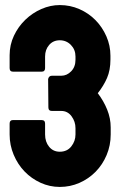

<svg xmlns="http://www.w3.org/2000/svg" viewBox="-20 -727 490 758"><path d="M216 11Q176 11 140 -5.5Q104 -22 77 -50Q50 -78 34 -116Q18 -154 18 -196V-239Q18 -253 31 -253H144Q158 -253 158 -239V-196Q158 -167 174 -147.5Q190 -128 216 -128Q245 -128 261.5 -149Q278 -170 278 -196V-221Q278 -247 262.5 -268Q247 -289 222 -289H185Q171 -289 171 -303L170 -415Q173 -428 185 -428H222Q244 -428 261 -445.5Q278 -463 278 -491V-504Q278 -531 260 -549.5Q242 -568 216 -568Q190 -568 174 -549.5Q158 -531 158 -504V-458Q158 -444 144 -444H32Q18 -444 18 -458V-509Q18 -550 35 -586Q52 -622 80 -649Q108 -676 143.5 -691.5Q179 -707 216 -707Q257 -707 293.5 -691Q330 -675 357 -647.5Q384 -620 400 -583.5Q416 -547 416 -507V-492Q416 -450 402.5 -419Q389 -388 366 -359Q389 -329 403 -294.5Q417 -260 417 -224V-196Q417 -153 401 -115Q385 -77 357.5 -49Q330 -21 293.5 -5Q257 11 216 11Z"/></svg>

Font: AL Dynamic
Style: Bold
Weight: 700
Version: Version 1.000; ttfautohint (v1.8.2) -l 8 -r 50 -G 200 -x 14 